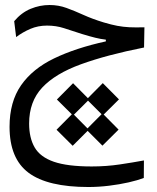

<svg xmlns="http://www.w3.org/2000/svg" viewBox="-20 -438 626 766"><path d="M332.5 308.1Q170.4 308.1 94.2 251.5Q18.1 194.8 18.1 67.9Q18.1 -31.7 64 -97.7Q109.9 -163.6 196 -205.1Q282.2 -246.6 402.3 -272.9V-279.8Q381.3 -282.2 360.4 -287.4Q339.4 -292.5 307.6 -302.2Q266.6 -315.4 235.1 -325.7Q203.6 -335.9 167.5 -335.9Q131.8 -335.9 101.1 -322.8Q70.3 -309.6 44.4 -290L36.6 -353.5Q65.4 -387.7 102.1 -402.8Q138.7 -418 177.7 -418Q213.4 -418 245.6 -406.2Q277.8 -394.5 313.2 -378.4Q348.6 -362.3 393.6 -348.6Q424.3 -339.4 447.8 -335Q471.2 -330.6 496.3 -329.3Q521.5 -328.1 556.2 -329.1L554.7 -248.5Q405.3 -218.8 303 -181.6Q200.7 -144.5 148.4 -88.6Q96.2 -32.7 96.2 54.7Q96.2 112.3 118.4 150.4Q140.6 188.5 194.8 207.3Q249 226.1 345.7 226.1Q404.3 226.1 458 218Q511.7 210 554.2 202.1L553.7 272Q529.8 281.2 493.2 289.6Q456.5 297.9 414.8 303Q373 308.1 332.5 308.1ZM270 143.6 205.6 79.6 266.6 18.1 207 -41 271.5 -106 330.6 -46.4 390.1 -106.4 454.6 -41.5 393.6 19 453.1 79.1 388.7 143.1 329.6 84ZM329.1 74.2 385.3 17.6 331.1 -36.6 274.9 19.5Z"/></svg>

Font: Cascadia Code PL SemiLight
Style: Regular
Weight: 350
Monospace: yes
Designer: Aaron Bell
Foundry: Saja Typeworks
Version: Version 2404.023; ttfautohint (v1.8.4)